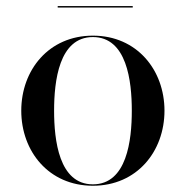

<svg xmlns="http://www.w3.org/2000/svg" viewBox="-20 -584 594 614"><path d="M164.5 -564.5V-560H404.5V-564.5ZM48 -230C48 -100 136 10 277 10C418 10 506 -100 506 -230C506 -360 418 -470 277 -470C136 -470 48 -360 48 -230ZM153 -230C153 -324 168.5 -465.5 277 -465.5C386 -465.5 401.5 -324 401.5 -230C401.5 -136 386 5.5 277 5.5C168.5 5.5 153 -136 153 -230Z"/></svg>

Font: Bodoni* 36pt
Style: Regular
Weight: 400
Version: Version 2.3